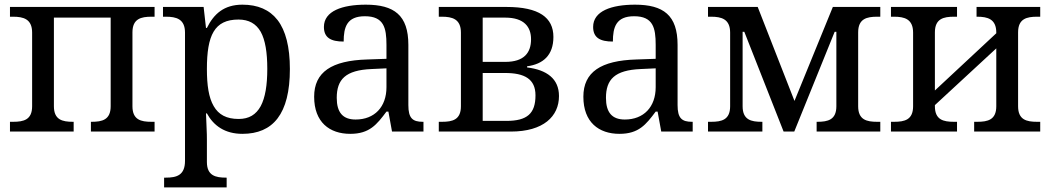

<svg xmlns="http://www.w3.org/2000/svg" viewBox="-20 -566 4518 826"><path d="M645 -536.1H22.9V-494.1H36.1C80.6 -494.1 118.2 -484.4 118.2 -425.8V-108.9C118.2 -50.3 81.5 -42 36.1 -42H22.9V0H296.9V-42H293.9C248.5 -42 211.9 -50.3 211.9 -108.9V-490.2H456.1V-108.9C456.1 -50.3 419.4 -42 374 -42H371.1V0H645V-42H631.8C586.4 -42 549.8 -50.3 549.8 -108.9V-426.8C549.8 -485.8 587.4 -494.1 631.8 -494.1H645Z M1005.9 -481.9C1050.3 -481.9 1081.5 -464.4 1101.6 -429.2C1121.1 -394 1129.9 -340.8 1129.9 -270C1129.9 -199.7 1121.1 -146 1101.6 -109.4C1081.5 -72.8 1051.3 -54.2 1006.8 -54.2C954.1 -54.2 920.4 -72.8 899.4 -109.4C877.9 -146 870.1 -199.2 870.1 -269C870.1 -413.6 901.9 -481.9 1005.9 -481.9ZM681.2 -494.1H693.8C738.3 -494.1 775.9 -484.4 775.9 -425.8V126C775.9 188.5 739.3 198.2 693.8 198.2H686V240.2H955.1V198.2H952.1C907.7 198.2 870.1 189.9 870.1 130.9V35.2C870.1 26.4 870.1 4.4 868.2 -29.8C867.7 -44.9 866.7 -61 866.2 -78.1H870.1C898.9 -25.4 947.3 9.8 1022.9 9.8C1154.3 9.8 1227.1 -75.2 1227.1 -269C1227.1 -364.7 1209 -434.1 1174.3 -479.5C1139.6 -524.4 1088.9 -545.9 1022.9 -545.9C943.8 -545.9 899.9 -506.3 870.1 -445.8H866.2L856 -536.1H681.2Z M1428.7 -145C1428.7 -184.1 1438 -214.4 1461.4 -234.9C1484.9 -255.4 1522 -266.6 1578.6 -269L1642.6 -272V-190.9C1642.6 -106 1591.3 -51.8 1509.8 -51.8C1454.6 -51.8 1428.7 -82.5 1428.7 -145ZM1331.5 -149.9C1331.5 -40 1397.9 9.8 1486.8 9.8C1569.8 9.8 1601.1 -30.3 1642.6 -85.9H1650.9L1666.5 0H1801.8V-42H1798.8C1754.9 -42 1736.8 -57.6 1736.8 -113.8V-373C1736.8 -500.5 1675.8 -545.9 1553.7 -545.9C1452.6 -545.9 1373.5 -518.6 1373.5 -450.2C1373.5 -403.8 1403.3 -387.2 1458.5 -387.2C1458.5 -449.2 1472.2 -496.1 1549.8 -496.1C1631.3 -496.1 1642.6 -446.3 1642.6 -373V-313L1559.6 -310.1C1406.7 -305.7 1331.5 -255.9 1331.5 -149.9Z M2158.7 -536.1H1867.7V-494.1H1880.9C1925.3 -494.1 1962.9 -484.4 1962.9 -425.8V-108.9C1962.9 -50.3 1926.3 -42 1880.9 -42H1867.7V0H2177.7C2317.9 0 2384.8 -65.4 2384.8 -152.8C2384.8 -227.5 2332 -265.6 2247.6 -275.9V-280.8C2316.4 -290 2360.8 -328.1 2360.8 -407.2C2360.8 -490.7 2298.8 -536.1 2158.7 -536.1ZM2056.6 -45.9V-252H2152.8C2236.8 -252 2283.7 -226.1 2283.7 -155.8C2283.7 -77.6 2248 -45.9 2158.7 -45.9ZM2056.6 -299.8V-490.2H2153.8C2234.9 -490.2 2264.6 -450.2 2264.6 -397C2264.6 -338.9 2234.4 -299.8 2153.8 -299.8Z M2586.9 -145C2586.9 -184.1 2596.2 -214.4 2619.6 -234.9C2643.1 -255.4 2680.2 -266.6 2736.8 -269L2800.8 -272V-190.9C2800.8 -106 2749.5 -51.8 2668 -51.8C2612.8 -51.8 2586.9 -82.5 2586.9 -145ZM2489.7 -149.9C2489.7 -40 2556.2 9.8 2645 9.8C2728 9.8 2759.3 -30.3 2800.8 -85.9H2809.1L2824.7 0H2960V-42H2957C2913.1 -42 2895 -57.6 2895 -113.8V-373C2895 -500.5 2834 -545.9 2711.9 -545.9C2610.8 -545.9 2531.7 -518.6 2531.7 -450.2C2531.7 -403.8 2561.5 -387.2 2616.7 -387.2C2616.7 -449.2 2630.4 -496.1 2708 -496.1C2789.6 -496.1 2800.8 -446.3 2800.8 -373V-313L2717.8 -310.1C2564.9 -305.7 2489.7 -255.9 2489.7 -149.9Z M3767.1 0V-42H3753.9C3708.5 -42 3671.9 -50.3 3671.9 -108.9V-426.8C3671.9 -485.8 3709.5 -494.1 3753.9 -494.1H3767.1V-536.1H3563L3397.9 -131.8L3239.7 -536.1H3025.9V-494.1H3039.1C3083.5 -494.1 3121.1 -484.4 3121.1 -425.8V-108.9C3121.1 -50.3 3084.5 -42 3039.1 -42H3025.9V0H3259.8V-42H3256.8C3211.4 -42 3174.8 -50.3 3174.8 -108.9V-429.2H3182.1L3351.1 0H3397L3570.8 -429.2H3578.1V-108.9C3578.1 -50.3 3541.5 -42 3496.1 -42H3493.2V0Z M4455.1 -536.1H4181.2V-494.1H4184.1C4228.5 -494.1 4266.1 -484.4 4266.1 -425.8V-422.9L4002 -176.8V-426.8C4002 -485.8 4039.6 -494.1 4084 -494.1H4097.2V-536.1H3813V-494.1H3826.2C3870.6 -494.1 3908.2 -484.4 3908.2 -425.8V-108.9C3908.2 -50.3 3871.6 -42 3826.2 -42H3813V0H4097.2V-42H4084C4038.6 -42 4002 -50.3 4002 -108.9V-113.8L4266.1 -357.9V-108.9C4266.1 -50.3 4229.5 -42 4184.1 -42H4170.9V0H4455.1V-42H4441.9C4396.5 -42 4359.9 -50.3 4359.9 -108.9V-426.8C4359.9 -485.8 4397.5 -494.1 4441.9 -494.1H4455.1Z"/></svg>

Font: The Erased English
Style: Regular
Weight: 400
Designer: Monotype Design team + ligartures altered by 180 Amsterdam
Foundry: Monotype Imaging Inc.
Version: Version 1.030;Glyphs 3.1.2 (3151)